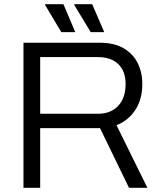

<svg xmlns="http://www.w3.org/2000/svg" viewBox="-20 -888 772 908"><path d="M91 0V-686H451Q519 -686 563.5 -660.5Q608 -635 630.5 -591Q653 -547 653 -491Q653 -418 619.5 -367.5Q586 -317 531 -296L677 0H590L453 -282H170V0ZM170 -350H443Q504 -350 539 -387.5Q574 -425 574 -491Q574 -531 559 -559Q544 -587 515 -602.5Q486 -618 443 -618H170ZM409 -736 331 -865 332 -868H416L473 -736ZM270 -736 193 -865 194 -868H280L336 -736Z"/></svg>

Font: Archivo SemiBold Light
Style: Regular
Weight: 300
Version: Version 2.001